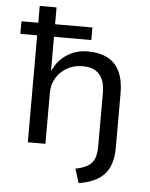

<svg xmlns="http://www.w3.org/2000/svg" viewBox="-59 -753 771 989"><g transform="rotate(5 326.0 -259.0)"><path d="M385 187 362 114Q398 107 422 94Q446 81 457.5 56Q469 31 469 -9V-288Q469 -327 457.5 -355Q446 -383 421 -399Q396 -415 353 -415Q308 -415 272.5 -394.5Q237 -374 217 -340Q197 -306 197 -266V0H106V-553H19V-618H106V-705H193V-618H386V-553H193V-380H196Q219 -432 266 -462.5Q313 -493 373 -493Q435 -493 476.5 -471Q518 -449 539 -404.5Q560 -360 560 -293V-10Q560 48 541.5 88.5Q523 129 484.5 153Q446 177 385 187Z"/></g></svg>

Font: Nunito Sans 7pt
Style: Regular
Weight: 400
Designer: Vernon Adams
Foundry: Vernon Adams
Version: Version 3.101;gftools[0.9.27]